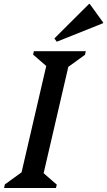

<svg xmlns="http://www.w3.org/2000/svg" viewBox="-46 -948 540 968"><path d="M-25.5 0 -21.4 -18.3 98.2 -104.9 53.4 -39 195.4 -651 222.8 -584.2 120.7 -672.9 124.9 -690H386.6L382.4 -671.7L262.8 -585.1L307.7 -651L165.7 -39L138.2 -105.8L240.3 -17.1L236.1 0ZM240.1 -737.6 228.2 -754.3 403.2 -928.5H406.3L474.2 -834.5V-831.4Z"/></svg>

Font: Platypi Light
Style: Italic
Weight: 300
Italic angle: -13°
Designer: David Sargent
Foundry: Bolt Cutter Type
Version: Version 1.200